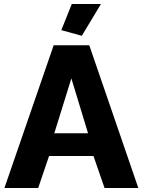

<svg xmlns="http://www.w3.org/2000/svg" viewBox="-20 -935 710 955"><path d="M247 -710H424L668 0H500L445 -159H224L170 0H2ZM418 -272 335 -545 250 -272ZM387 -757 285 -785 337 -915H482Z"/></svg>

Font: Raleway ExtraBold
Style: Regular
Weight: 800
Designer: Matt McInerney, Pablo Impallari, Rodrigo Fuenzalida
Foundry: Matt McInerney, Pablo Impallari, Rodrigo Fuenzalida
Version: Version 4.026